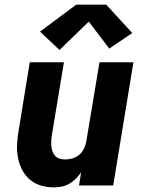

<svg xmlns="http://www.w3.org/2000/svg" viewBox="-20 -798 640 826"><path d="M210 8Q181 8 154 -0.5Q127 -9 107 -26.5Q87 -44 74.5 -69Q62 -94 57 -121Q52 -148 53.5 -177Q55 -206 60 -235L108 -530H255L203 -216Q201 -204 200.5 -192Q200 -180 201 -168.5Q202 -157 206 -146Q210 -135 217.5 -127Q225 -119 236.5 -115.5Q248 -112 260 -112Q276 -112 291.5 -116.5Q307 -121 320 -131.5Q333 -142 340.5 -157Q348 -172 351 -188L408 -530H554L467 0H320L329 -57Q319 -42 306 -29Q293 -16 277 -7Q261 2 244 5Q227 8 210 8ZM236 -583 152 -662 308 -778H437L549 -656L450 -589L362 -705Z"/></svg>

Font: Iosevka Curly HvExObl
Style: Regular
Weight: 900
Width: 7
Italic angle: -9°
Monospace: yes
Designer: Belleve Invis
Foundry: Belleve Invis
Version: Version 11.1.0; ttfautohint (v1.8.3)